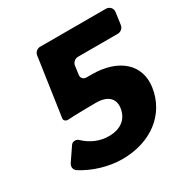

<svg xmlns="http://www.w3.org/2000/svg" viewBox="-162 -837 951 980"><g transform="rotate(-30 313.5 -346.5)"><path d="M617 -589 627 -660C630 -682 615 -700 592 -700H204C188 -700 172 -686 170 -670L120 -327C118 -315 129 -306 141 -306C192 -309 277 -310 308 -310C377 -310 412 -278 404 -223C395 -163 351 -129 282 -129C230 -129 181 -149 140 -188C128 -200 105 -199 96 -185L43 -107C33 -91 35 -72 52 -61C116 -20 202 7 283 7C452 7 576 -88 597 -235C615 -360 522 -446 362 -446H331C314 -446 301 -460 304 -477L311 -529C314 -545 329 -559 346 -559H582C599 -559 615 -573 617 -589Z"/></g></svg>

Font: Trueno
Style: RoundBdIt
Weight: 700
Designer: Julieta Ulanovsky, Jasper
Foundry: Julieta Ulanovsky, Cannot Into Space Fonts
Version: Version 3.001